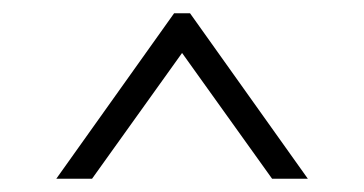

<svg xmlns="http://www.w3.org/2000/svg" viewBox="-20 -730 550 290"><path d="M255 -650 119 -460H65L243 -710H267L445 -460H391Z"/></svg>

Font: Renner* Light
Style: Light
Weight: 300
Version: Version 003.000 ; ttfautohint (v0.97) -l 8 -r 50 -G 200 -x 1